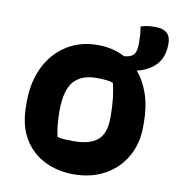

<svg xmlns="http://www.w3.org/2000/svg" viewBox="-78 -741 756 823"><g transform="rotate(10 300.0 -329.5)"><path d="M304 -552Q370 -552 424 -523V-525Q431 -525 439.5 -527Q448 -529 456 -534Q465 -539 470 -552.5Q475 -566 475 -591Q475 -609 474 -625.5Q473 -642 469 -661Q480 -666 495.5 -668.5Q511 -671 532 -671Q600 -671 600 -611Q600 -568 585 -540.5Q570 -513 543 -496Q515 -479 486 -473Q518 -436 536.5 -382Q555 -328 555 -256V-242Q555 -167 522 -109.5Q489 -52 430.5 -20Q372 12 295 12Q228 12 171 -15.5Q114 -43 79.5 -99.5Q45 -156 45 -244V-258Q45 -346 77.5 -412Q110 -478 168.5 -515Q227 -552 304 -552ZM323 -412Q256 -412 223 -373.5Q190 -335 190 -246V-239Q190 -208 193 -182Q196 -156 201 -134Q216 -130 232 -129Q248 -128 272 -128Q343 -128 376.5 -157Q410 -186 410 -254V-261Q410 -344 394 -404Q371 -412 323 -412Z"/></g></svg>

Font: Recursive Sn Csl St XBd
Style: Regular
Weight: 800
Version: Version 1.085;hotconv 1.1.0;makeotfexe 2.6.0; ttfautohint (v